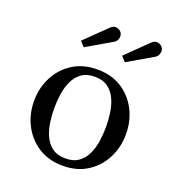

<svg xmlns="http://www.w3.org/2000/svg" viewBox="-127 -787 825 899"><g transform="rotate(20 285.0 -337.5)"><path d="M519 -618.5 393 -545 370.5 -569.5 476.5 -673Q492.5 -688.5 509 -684.2Q525.5 -680 532.5 -667.5Q539.5 -655 535.2 -640.2Q531 -625.5 519 -618.5ZM314 -618.5 188 -545 165.5 -569.5 271.5 -673Q287.5 -688.5 304 -684.2Q320.5 -680 327.5 -667.5Q334.5 -655 330.2 -640.2Q326 -625.5 314 -618.5ZM55.5 -230Q55.5 -295 83.5 -349.5Q111.5 -404 163 -436.8Q214.5 -469.5 285 -469.5Q355.5 -469.5 406.8 -436.8Q458 -404 485.8 -349.5Q513.5 -295 513.5 -230Q513.5 -165 485.8 -110.5Q458 -56 406.8 -23Q355.5 10 285 10Q214.5 10 163 -23Q111.5 -56 83.5 -110.5Q55.5 -165 55.5 -230ZM156 -230Q156 -195 161.2 -159Q166.5 -123 180.5 -93Q194.5 -63 219.8 -44.8Q245 -26.5 285 -26.5Q325 -26.5 350.2 -44.8Q375.5 -63 389.5 -93Q403.5 -123 408.8 -159Q414 -195 414 -230Q414 -265.5 408.8 -301.2Q403.5 -337 389.5 -367Q375.5 -397 350.2 -415.2Q325 -433.5 285 -433.5Q245 -433.5 219.8 -415.2Q194.5 -397 180.5 -367Q166.5 -337 161.2 -301.2Q156 -265.5 156 -230Z"/></g></svg>

Font: Bodoni* 06pt
Style: Regular
Weight: 400
Version: Version 2.3